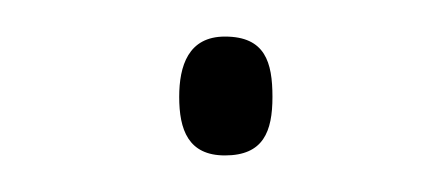

<svg xmlns="http://www.w3.org/2000/svg" viewBox="-20 -374 245 105"><path d="M78 -321C78 -303 83 -289 103 -289C124 -289 129 -302 129 -321C129 -340 125 -354 103 -354C83 -354 78 -338 78 -321Z"/></svg>

Font: Noto Sans Gurmukhi SemiCondensed Thin
Style: Regular
Weight: 100
Width: 4
Designer: Jelle Bosma - Monotype Design Team
Foundry: Monotype Imaging Inc.
Version: Version 2.004